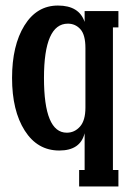

<svg xmlns="http://www.w3.org/2000/svg" viewBox="-20 -529 483 699"><path d="M411.1 89.8V149.9H268.1V89.8H288.1V-43.9Q272.5 19 195.8 19Q116.2 19 70.1 -53.5Q23.9 -126 23.9 -245.1Q23.9 -363.3 68.8 -436Q113.8 -508.8 190.9 -508.8Q268.1 -508.8 288.1 -449.2V-488.8H411.1V-429.2H391.1V89.8ZM223.1 -45.9Q251.5 -45.9 271.2 -68.1Q291 -90.3 291 -137.2V-354Q291 -402.3 272.7 -422.6Q254.4 -442.9 227.1 -442.9Q140.1 -442.9 140.1 -245.1Q140.1 -45.9 223.1 -45.9Z"/></svg>

Font: Margherita Bold
Style: Regular
Weight: 700
Designer: James Puckett
Foundry: Dunwich Type Founders
Version: Version 1.008;hotconv 1.0.109;makeotfexe 2.5.65596